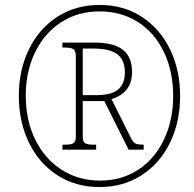

<svg xmlns="http://www.w3.org/2000/svg" viewBox="-20 -745 784 775"><path d="M56 -358Q56 -462 96.5 -545.5Q137 -629 211 -677Q285 -725 382 -725Q479 -725 552.5 -677Q626 -629 666.5 -545.5Q707 -462 707 -358Q707 -253 666.5 -169.5Q626 -86 552 -38Q478 10 382 10Q285 10 211 -38Q137 -86 96.5 -170Q56 -254 56 -358ZM679 -358Q679 -456 642 -534Q605 -612 537.5 -655.5Q470 -699 382 -699Q294 -699 226.5 -655Q159 -611 121.5 -533.5Q84 -456 84 -359Q84 -260 122 -182Q160 -104 228.5 -60Q297 -16 384 -16Q471 -16 538 -60Q605 -104 642 -182Q679 -260 679 -358ZM232 -161H243Q267 -161 276.5 -167Q286 -173 286 -192V-518Q286 -540 276.5 -546.5Q267 -553 243 -553H232V-573H364Q440 -573 476.5 -543.5Q513 -514 513 -455Q513 -370 430 -345L509 -187Q517 -171 526.5 -166Q536 -161 560 -161V-141H499L401 -337H314V-192Q314 -173 323.5 -167Q333 -161 356 -161H368V-141H232ZM370 -361Q430 -361 457 -384Q484 -407 484 -453Q484 -503 453.5 -526Q423 -549 358 -549H314V-361Z"/></svg>

Font: Noto Serif NarrowThin
Style: Italic
Weight: 250
Width: 4
Italic angle: -12°
Designer: Monotype Design Team
Foundry: Monotype Imaging Inc.
Version: Version 1.001